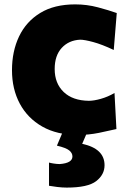

<svg xmlns="http://www.w3.org/2000/svg" viewBox="-20 -603 586 876"><path d="M335.9 12.7Q240.2 12.7 173.1 -25.4Q106 -63.5 70.3 -130.1Q34.7 -196.8 34.7 -282.7Q34.7 -369.1 67.1 -437Q99.6 -504.9 163.6 -543.9Q227.5 -583 323.2 -583Q376.5 -583 426.8 -569.6Q477.1 -556.2 512.7 -543.5L499 -375Q445.3 -400.4 405.5 -411.1Q365.7 -421.9 345.7 -421.9Q293.9 -419.4 261.7 -384.5Q229.5 -349.6 229.5 -288.1Q229.5 -222.7 270.5 -183.3Q311.5 -144 385.3 -143.1Q408.2 -143.1 440.2 -152.1Q472.2 -161.1 502.4 -178.7L511.2 -14.2Q478 -6.3 431.2 3.2Q384.3 12.7 335.9 12.7ZM284.2 252.9Q264.6 252.9 240.5 250Q216.3 247.1 203.6 244.6V138.7Q211.9 141.1 226.1 143.3Q240.2 145.5 252.9 145.5Q310.5 141.1 310.5 110.8Q310.5 95.2 295.9 83.3Q281.2 71.3 239.7 61.5L279.8 -33.2H377.9V0L355 53.2Q457 75.2 457 150.9Q457 193.8 418.9 223.4Q380.9 252.9 284.2 252.9Z"/></svg>

Font: Pinar-DS4-FD ExtraBold
Style: Regular
Weight: 800
Designer: Amin Abedi
Version: Version 3.000